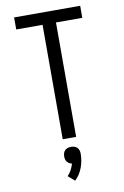

<svg xmlns="http://www.w3.org/2000/svg" viewBox="-105 -794 709 1099"><g transform="rotate(-10 250.0 -244.5)"><path d="M211 0V-665H58V-735H442V-665H289V0ZM240 246 202 213Q216 199 225 181.5Q234 164 239 146Q231 145 223.5 140.5Q216 136 211 129.5Q206 123 204 115Q202 107 202 99Q202 89 205 79.5Q208 70 214.5 63.5Q221 57 230.5 54Q240 51 250 51Q260 51 269.5 54Q279 57 285.5 63.5Q292 70 295 79.5Q298 89 298 99Q298 119 294.5 139Q291 159 284 178Q277 197 266 214.5Q255 232 240 246Z"/></g></svg>

Font: Moesevka
Style: Regular
Weight: 400
Monospace: yes
Designer: Belleve Invis
Foundry: Belleve Invis
Version: Version 32.5.0; ttfautohint (v1.8.4)